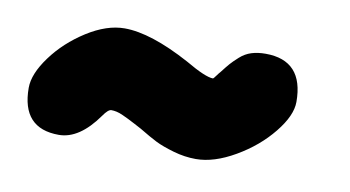

<svg xmlns="http://www.w3.org/2000/svg" viewBox="-38 -470 689 378"><g transform="rotate(10 306.0 -280.5)"><path d="M94.2 -166Q20 -166 20 -247.1Q20 -274.9 45.7 -309.8Q71.3 -344.7 110.8 -369.9Q150.4 -395 186 -395Q238.3 -395 317.9 -352.1Q358.9 -328.1 374 -328.1Q374.5 -328.1 376.2 -330.1Q377.9 -332 380.9 -336.2Q383.8 -340.3 386.2 -342.8Q396 -355.5 401.1 -361.3Q406.2 -367.2 416.7 -376.7Q427.2 -386.2 439.7 -390.1Q452.1 -394 467.8 -394Q543.9 -394 543.9 -311Q543.9 -283.7 516.1 -249.3Q488.3 -214.8 446.3 -190.4Q404.3 -166 368.2 -166Q345.7 -166 323 -172.6Q300.3 -179.2 286.6 -186Q272.9 -192.9 251 -206.1Q246.6 -208.5 237.3 -213.4Q228 -218.3 223.1 -220.7Q218.3 -223.1 211.2 -226.3Q204.1 -229.5 198.5 -230.7Q192.9 -231.9 188 -231.9Q181.6 -231.9 171.9 -217.8Q135.3 -166 94.2 -166Z"/></g></svg>

Font: BPreplay
Style: Bold
Weight: 700
Designer: Magenta/George Triantafyllakos
Foundry: Magenta/George Triantafyllakos
Version: Version 1.00